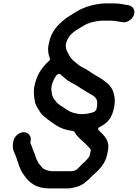

<svg xmlns="http://www.w3.org/2000/svg" viewBox="-20 -772 785 1093"><path d="M360.4 -538.5C374.6 -577.1 406.2 -595.4 435.4 -613.3L455.7 -625.3C485.3 -643.8 519.4 -651.3 557.6 -654.5C557.9 -654.5 558.3 -654.5 558.7 -654.5H612.7C626.9 -654.5 636.7 -652.4 648.7 -650.4L669 -647.4C669.4 -647.3 670.1 -647.2 670.6 -647C699.3 -638.3 731.3 -659.2 741.4 -684.4C752.8 -713 737 -736.5 714 -741.7C687.9 -745.6 662.4 -752.5 633.2 -752.5H572.6C513.6 -749.1 459.5 -731.9 418.3 -707.7C393.4 -692.3 370.2 -679.1 347.8 -662C307.1 -627.9 271.9 -593.2 259.1 -529L256.1 -514C250.5 -485.8 255.9 -460.7 263.7 -440.3C265.3 -436.1 263.7 -429.3 258.7 -425.2C248 -416.3 240.3 -407 231.7 -397.1C204 -365.1 185.8 -331.4 174.5 -275.4C169.9 -238.2 174.7 -215.9 180.4 -185.2C185.5 -170.3 201.5 -143.6 211.8 -128.6C233.8 -101.3 267.2 -82 299.2 -58.7C323.2 -42.7 357.6 -30.3 395.5 -26.4C398.6 -26.1 401.7 -24.3 403.3 -21.5C410.9 -7.7 419.8 2.9 432.6 15.1C454.4 34.3 473.2 52.2 493.5 74.8C495.2 76.7 497.2 81.6 496.3 86L492.1 107C490.5 115.2 487 121.9 480.8 128.8C469.4 143.6 458.2 152.9 445.6 164.3C427.6 181.3 417.1 202.5 384.6 202.5H277.6C254.8 202.5 227.7 191.7 219.9 181.8L213.3 173.7C205.8 163.3 200.2 159.6 197.1 152.9L193 144.2C185.7 130.8 181.5 118 176.8 102.4C167.2 83 162.9 63.3 153.8 43.9C153 42.3 152.6 39.5 153.1 37L154.5 30C159.8 3.6 141.7 -19.5 115.4 -19.5C89.1 -19.5 61.8 3.6 56.5 30L55.1 37C50.1 62.2 53.2 79.7 61.3 96.1C69.5 115.5 76.9 134.4 82.6 153.4C90 178.3 101.3 205.7 115.3 223.2C115.4 223.3 115.6 223.6 115.8 223.9C143.1 265.4 184.3 300.5 258 300.5H365C381.6 300.5 398.9 296.7 414.1 292.5C453.5 281.6 475.4 259.3 505.5 229.2C505.6 229 505.9 228.8 506.2 228.6C542 196.4 579.1 162.4 589.9 108L594.5 85C605.7 28.8 574.4 0.7 543 -29.2C529.9 -41.8 548.7 -49.8 548.7 -49.8C593.1 -72.8 617.2 -98.6 629.8 -162C631.3 -169.4 632.2 -176.8 632.6 -185.2L633.6 -199.8C632.8 -221.2 627.7 -242.8 619.9 -262C602.1 -294.6 572.6 -314.3 537.3 -335.9L521.2 -344.8C506.9 -352.8 499.9 -358.7 487.2 -367.1L464.3 -380.9C449 -389.4 432.9 -395.4 418.2 -410.1C403.7 -421.9 382.9 -436.2 373.3 -459C367.1 -470 355.4 -485.6 354.8 -508.5C354.2 -510.2 353.8 -512.7 354.3 -515L357.5 -531C358 -533.7 358.9 -535.9 360.4 -538.5ZM273.6 -281C278.9 -307.7 304.6 -370.2 327 -345.7C337.3 -337.3 351.3 -325.3 362.7 -315.6L384.8 -302.2C396 -296.8 410.2 -289.6 421.8 -281.6C439.1 -269 455.5 -260.9 475.9 -247.3C479.1 -245.9 486.1 -242.2 489.6 -239.5C499.7 -232.3 537.7 -219.2 532.9 -182.3L533.1 -169.6C533.1 -169 533 -167.8 532.8 -167L532.2 -164C531.4 -159.9 530 -154.4 527.8 -146.9L516.7 -135.3C503.8 -129 466.6 -122.5 453.5 -122.5L444.5 -122.5C438.8 -122.5 433.9 -122.8 427.9 -123.5C424.8 -123.6 421.9 -123.8 416 -125.8C388.2 -129.9 366.7 -141.4 349.2 -155.5C333.1 -166.4 309.8 -176.9 296.5 -197.1C292.9 -201 288.5 -206.9 284.1 -214C274.3 -229.5 273.9 -248.8 271.9 -264C271.7 -265.1 271.7 -266.7 272 -268C272.3 -269.5 272.5 -275.7 273.6 -281Z"/></svg>

Font: Smoothie
Style: LightIt
Weight: 400
Foundry: Cannot Into Space Fonts
Version: Version 0.8